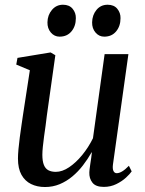

<svg xmlns="http://www.w3.org/2000/svg" viewBox="-20 -760 598 791"><path d="M165.5 10.5Q133 10.5 108 -1.8Q83 -14 68.5 -39.8Q54 -65.5 54 -107Q54 -122 56 -145Q58 -168 61.5 -194Q65 -220 68.5 -244Q72 -268 74.5 -285L103 -470.5L47 -494L52 -521.5L188.5 -544L208 -532.5L173 -284Q171 -264.5 167.8 -242.2Q164.5 -220 161.5 -197.5Q158.5 -175 156.5 -155.5Q154.5 -136 154.5 -122.5Q154.5 -96 160.8 -80.5Q167 -65 179.5 -58.5Q192 -52 210 -52Q236.5 -52 264.8 -71Q293 -90 318.8 -121.5Q344.5 -153 363 -190.5L411 -537H509L445.5 -83.5Q443 -65.5 447.2 -56Q451.5 -46.5 461 -46.5Q471 -46.5 483.2 -53.8Q495.5 -61 511 -77L522.5 -54Q515.5 -43.5 499 -28.2Q482.5 -13 459 -1.5Q435.5 10 407.5 10Q374.5 10 360.8 -7.5Q347 -25 348 -50Q348 -53 349 -62.5Q350 -72 352 -84.5Q354 -97 355.8 -109.8Q357.5 -122.5 358.5 -132L357.5 -132.5Q341.5 -104.5 321.8 -78.8Q302 -53 278 -33Q254 -13 225.8 -1.2Q197.5 10.5 165.5 10.5ZM225.5 -609Q204 -609 189.5 -626Q175 -643 175.5 -668Q176 -698 194 -719.2Q212 -740.5 239.5 -740.5Q265.5 -740.5 279.2 -723.8Q293 -707 292.5 -685Q292.5 -652.5 274.5 -630.8Q256.5 -609 225.5 -609ZM409.5 -609Q388 -609 373.5 -626Q359 -643 359.5 -668Q360 -698 377.5 -719.2Q395 -740.5 423.5 -740.5Q449.5 -740.5 463.2 -723.8Q477 -707 476.5 -685Q476.5 -652.5 458.5 -630.8Q440.5 -609 409.5 -609Z"/></svg>

Font: Merriweather 72pt
Style: Italic
Weight: 400
Italic angle: -7.8°
Version: Version 2.101